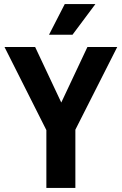

<svg xmlns="http://www.w3.org/2000/svg" viewBox="-20 -920 596 940"><path d="M2 -690H152L280 -418L408 -690H554L349 -285V0H207V-283ZM220 -750 297 -900H447L335 -750Z"/></svg>

Font: Radio Canada Condensed
Style: Bold
Weight: 700
Width: 3
Designer: Charles Daoud, Etienne Aubert Bonn, Alexandre Saumier Demers, Jacques Le Bailly
Foundry: Radio-Canada
Version: Version 2.104; ttfautohint (v1.8.4.7-5d5b);gftools[0.9.28.de